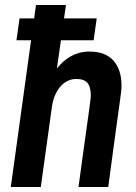

<svg xmlns="http://www.w3.org/2000/svg" viewBox="-20 -743 541 763"><path d="M242.2 -723.1 234.4 -669.9H364.3L352.1 -583H222.2L206.1 -471.2Q217.8 -485.4 231.2 -497.6Q244.6 -509.8 260.5 -518.8Q276.4 -527.8 295.2 -533Q314 -538.1 335.9 -538.1Q398.9 -538.1 430.9 -502Q462.9 -465.8 462.9 -402.8Q462.9 -396 462.4 -389.4Q461.9 -382.8 460.2 -369.1Q458.5 -355.5 455.1 -330.8Q451.7 -306.2 445.8 -263.7Q439.9 -221.2 431.2 -157Q422.4 -92.8 410.2 0H292Q303.7 -86.4 312 -146.5Q320.3 -206.5 325.9 -246.1Q331.5 -285.6 334.5 -308.1Q337.4 -330.6 338.9 -342Q340.3 -353.5 340.6 -357.2Q340.8 -360.8 340.8 -362.8Q340.8 -397.9 327.4 -413.6Q314 -429.2 283.2 -429.2Q265.6 -429.2 249.8 -421.9Q233.9 -414.6 220.9 -400.1Q208 -385.7 198.7 -364.5Q189.5 -343.3 186 -315.9L142.1 0H22.9L103.5 -583H45.4L57.6 -669.9H115.7L123 -723.1Z"/></svg>

Font: Archivo Narrow
Style: Bold Italic
Weight: 700
Italic angle: -8°
Designer: Hector Gatti
Foundry: Hector Gatti
Version: 1.002; ttfautohint (v0.8)